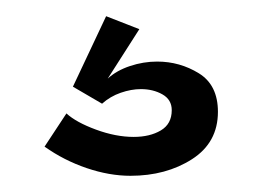

<svg xmlns="http://www.w3.org/2000/svg" viewBox="-20 -63 324 237"><path d="M35 118 62 77Q74 88 98.5 97Q123 106 145 106Q165 106 178.5 98Q192 90 192 73Q192 60 180.5 53.5Q169 47 154 47Q142 47 129 51.5Q116 56 106 65L70 44L111 -43L152 -27L113 34Q124 24 140.5 18.5Q157 13 174 13Q202 13 225.5 27.5Q249 42 249 75Q249 113 217 133.5Q185 154 141 154Q115 154 87 144.5Q59 135 35 118Z"/></svg>

Font: Darker Grotesque Light SemiBold
Style: Regular
Weight: 600
Version: Version 1.000;gftools[0.9.28]